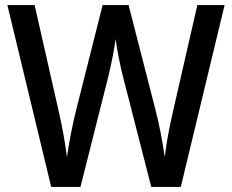

<svg xmlns="http://www.w3.org/2000/svg" viewBox="-20 -734 911 754"><path d="M862 -714H755L659 -295C646 -238 633 -172 627 -117C619 -175 605 -248 590 -305L485 -714H383L280 -306C266 -250 251 -176 243 -117C237 -166 225 -234 211 -295L116 -714H9L181 0H296L405 -432C418 -483 430 -550 434 -581C439 -541 452 -476 463 -433L574 0H690Z"/></svg>

Font: Noto Sans Khmer UI SemiCondensed Medium
Style: Regular
Weight: 500
Width: 4
Designer: Danh Hong and the Monotype Design Team
Foundry: Monotype Imaging Inc.
Version: Version 2.002